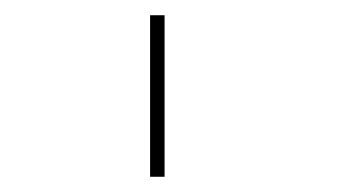

<svg xmlns="http://www.w3.org/2000/svg" viewBox="-20 -720 462 252"><path d="M177 -700H196V-488H177Z"/></svg>

Font: Elsie Swash Caps Black
Style: Regular
Weight: 900
Designer: Alejandro Inler
Foundry: Alejandro Inler
Version: 1.003